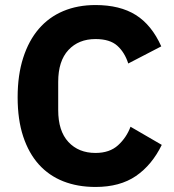

<svg xmlns="http://www.w3.org/2000/svg" viewBox="-20 -730 691 762"><path d="M359 12Q288 12 231 -10.5Q174 -33 134 -77.5Q94 -122 72 -188.5Q50 -255 50 -344Q50 -432 72 -500.5Q94 -569 134 -615.5Q174 -662 231 -686Q288 -710 359 -710Q456 -710 519 -670.5Q582 -631 620 -546L489 -478Q475 -522 445.5 -548.5Q416 -575 359 -575Q292 -575 251.5 -531.5Q211 -488 211 -405V-293Q211 -210 251.5 -166.5Q292 -123 359 -123Q415 -123 448.5 -153.5Q482 -184 498 -227L622 -155Q583 -75 519.5 -31.5Q456 12 359 12Z"/></svg>

Font: IBM Plex Arabic
Style: Bold
Weight: 700
Designer: Mike Abbink, Paul van der Laan, Pieter van Rosmalen, Wael Morcos, Khajak Apelian
Foundry: Bold Monday
Version: Version 1.0